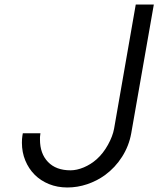

<svg xmlns="http://www.w3.org/2000/svg" viewBox="-20 -820 701 850"><path d="M561 -230Q551 -174 520.5 -126Q490 -78 445 -45Q409 -19 366 -4.5Q323 10 278 10Q234 10 197 -5Q160 -20 133.5 -46.5Q107 -73 92 -109.5Q77 -146 77 -188Q77 -196 77.5 -204Q78 -212 79 -218Q80 -225 81 -230H159Q158 -226 158 -222Q157 -218 157 -213Q157 -208 157 -202Q157 -140 192.5 -103Q228 -66 292 -66Q320 -66 351 -79Q382 -92 408 -115Q437 -141 458 -179Q479 -217 485 -250L581 -800H661L561 -230Z"/></svg>

Font: Gauge
Style: Oblique
Weight: 400
Italic angle: -80°
Designer: Daniel Pimley
Foundry: Daniel Pimley
Version: Version 2.0